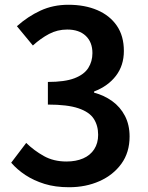

<svg xmlns="http://www.w3.org/2000/svg" viewBox="-20 -772 620 806"><path d="M270 14Q212 14 167 0Q122 -14 87 -37Q52 -60 27 -89L90 -172Q123 -140 164 -117Q205 -94 259 -94Q299 -94 329 -107Q359 -120 375.5 -145.5Q392 -171 392 -206Q392 -245 373.5 -273.5Q355 -302 309 -317.5Q263 -333 181 -333V-428Q252 -428 292.5 -443.5Q333 -459 350.5 -486.5Q368 -514 368 -549Q368 -595 340 -621.5Q312 -648 262 -648Q221 -648 186 -629.5Q151 -611 118 -581L51 -662Q97 -703 150 -727.5Q203 -752 267 -752Q336 -752 388.5 -729.5Q441 -707 470.5 -664Q500 -621 500 -558Q500 -497 466.5 -453.5Q433 -410 375 -388V-383Q417 -372 451 -347.5Q485 -323 504.5 -285.5Q524 -248 524 -199Q524 -132 489.5 -84.5Q455 -37 397.5 -11.5Q340 14 270 14Z"/></svg>

Font: Noto Sans HK SemiBold
Style: Regular
Weight: 600
Version: Version 2.004-H2;hotconv 1.0.118;makeotfexe 2.5.65603